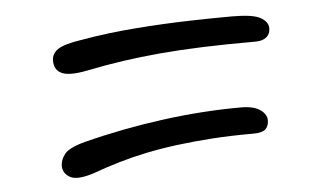

<svg xmlns="http://www.w3.org/2000/svg" viewBox="-35 -551 770 445"><g transform="rotate(-5 350.0 -328.0)"><path d="M168 -165Q128 -152 111.5 -161.5Q95 -171 95 -188Q95 -202 105.5 -215.5Q116 -229 154 -239Q244 -262 338 -274.5Q432 -287 521 -287Q550 -287 565 -276.5Q580 -266 580 -252Q580 -238 572 -231Q564 -224 545 -224Q492 -224 447.5 -221Q403 -218 364.5 -213Q326 -208 292.5 -201Q259 -194 228.5 -185Q198 -176 168 -165ZM172 -403Q131 -395 113.5 -403Q96 -411 96 -433Q96 -449 110.5 -459Q125 -469 165 -475Q228 -486 293.5 -491Q359 -496 418 -497.5Q477 -499 519 -499Q567 -499 584.5 -489Q602 -479 602 -464Q602 -451 593 -443.5Q584 -436 567 -436Q497 -436 443 -434Q389 -432 344 -428Q299 -424 257.5 -418Q216 -412 172 -403Z"/></g></svg>

Font: Shantell Sans Light Light
Style: Regular
Weight: 300
Version: Version 1.008;[ac192a2d6]